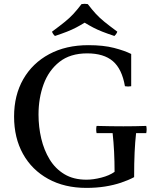

<svg xmlns="http://www.w3.org/2000/svg" viewBox="-20 -946 799 982"><path d="M728 -302Q732 -284 728 -265H676Q671 -220 668.5 -166.5Q666 -113 666 -40Q636 -24 598.5 -11.5Q561 1 517 8Q473 15 422 15Q310 15 226.5 -31Q143 -77 97.5 -159Q52 -241 52 -350Q52 -459 99 -541Q146 -623 231.5 -669Q317 -715 432 -715Q509 -715 563 -701Q617 -687 651 -670V-505Q635 -502 619 -505Q604 -593 557.5 -633Q511 -673 426 -673Q339 -673 284 -629.5Q229 -586 203 -515Q177 -444 177 -360Q177 -297 191 -237.5Q205 -178 234 -130.5Q263 -83 309.5 -55Q356 -27 422 -27Q457 -27 498 -37.5Q539 -48 566 -67Q566 -120 563.5 -170Q561 -220 556 -265H474Q470 -284 474 -302Q509 -301 546.5 -300.5Q584 -300 611 -300Q646 -300 670 -300.5Q694 -301 728 -302ZM565 -762Q529 -774 503.5 -784Q478 -794 457 -805Q436 -816 413 -830Q390 -816 369 -805Q348 -794 322.5 -784Q297 -774 261 -762Q250 -772 246 -784Q288 -815 312.5 -835Q337 -855 355.5 -875Q374 -895 397 -925Q413 -928 429 -925Q452 -895 470.5 -875Q489 -855 513.5 -835Q538 -815 580 -784Q576 -772 565 -762Z"/></svg>

Font: Poltawski Nowy
Style: Regular
Weight: 400
Designer: Adam Pótawski, Mateusz Machalski, Borys Kosmynka, Ania Wieluska
Foundry: Capitalics.wtf
Version: Version 1.001;gftools[0.9.25]